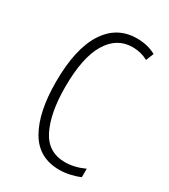

<svg xmlns="http://www.w3.org/2000/svg" viewBox="-143 -610 606 690"><g transform="rotate(30 160.0 -264.5)"><path d="M214 10Q128 10 87 -61.5Q46 -133 46 -258Q46 -395 92 -467Q138 -539 221 -539Q266 -539 300 -520L287 -488Q258 -504 223 -504Q158 -504 121 -442.5Q84 -381 84 -259Q84 -152 115.5 -88Q147 -24 218 -24Q257 -24 298 -43V-8Q280 0 257.5 5Q235 10 214 10Z"/></g></svg>

Font: Noto Sans Arabic ExtCond ExtLt
Style: Regular
Weight: 200
Width: 2
Designer: Monotype Design Team, Nadine Chahine, Nizar Qandah and Khaled Hosny
Foundry: Monotype Imaging Inc.
Version: Version 2.012; ttfautohint (v1.8.4.7-5d5b)